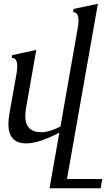

<svg xmlns="http://www.w3.org/2000/svg" viewBox="-20 -752 566 1016"><path d="M512.7 244.1H242.2L293.9 -49.8Q185.1 6.8 119.1 6.8Q24.4 6.8 24.4 -95.7Q24.4 -119.1 29.3 -147.9L67.4 -361.8Q71.3 -384.8 71.3 -401.9Q71.3 -445.8 42 -445.8L44.4 -460.4L171.9 -487.8L117.7 -179.7Q113.8 -157.2 113.8 -138.7Q113.8 -52.2 199.7 -52.2Q239.7 -52.2 299.8 -82.5L391.1 -602.1Q395.5 -625.5 395.5 -642.6Q395.5 -687.5 366.7 -688L369.1 -704.6L498 -731.9L334.5 195.3H521Z"/></svg>

Font: Kelvinch
Style: Italic
Weight: 400
Italic angle: -10°
Designer: Paul James Miller
Foundry: High-Logic / Made with FontCreator
Version: Version 3.40;July 22, 2017;FontCreator 11.0.0.2388 64-bit